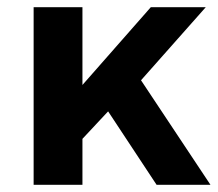

<svg xmlns="http://www.w3.org/2000/svg" viewBox="-20 -511 602 531"><path d="M208 -127 279 -203 413 0H562L370 -289L549 -491H397L208 -276V-491H73V0H208Z"/></svg>

Font: Falling Sky
Style: SeBd
Weight: 600
Designer: Paul D. Hunt
Foundry: Adobe Systems Incorporated
Version: Version 1.02